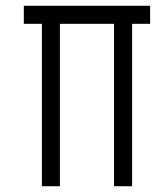

<svg xmlns="http://www.w3.org/2000/svg" viewBox="-20 -645 540 665"><path d="M500 -562.5V-625H62.5V-562.5H125V0H187.5V-562.5H375V0H437.5V-562.5Z"/></svg>

Font: UnifontExMono
Style: Regular
Weight: 500
Version: Version 15.0.06